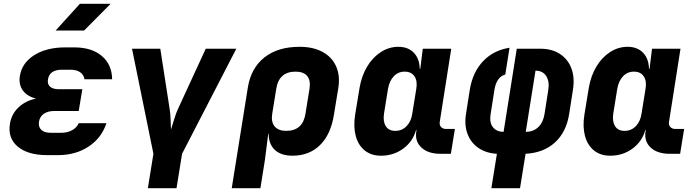

<svg xmlns="http://www.w3.org/2000/svg" viewBox="-20 -805 3640 1005"><path d="M284 7H227Q126 7 73 -37.5Q20 -82 32 -157Q40 -208 77 -243Q114 -278 169 -289Q123 -300 100 -331Q77 -362 84 -407Q95 -476 159.5 -516.5Q224 -557 322 -557H368Q460 -557 513 -512Q566 -467 567 -390H422Q419 -413 400 -426.5Q381 -440 350 -440H304Q239 -440 231 -389Q227 -365 242 -351.5Q257 -338 288 -338H411L392 -224H263Q230 -224 209 -209Q188 -194 184 -168Q180 -141 196 -125.5Q212 -110 245 -110H302Q333 -110 357.5 -123.5Q382 -137 392 -160H537Q512 -83 444 -38Q376 7 284 7ZM271 -645 398 -785H559L420 -645Z M754 180 783 0 671 -550H819L867 -241Q872 -213 873 -180Q874 -147 875 -127Q882 -147 891.5 -180Q901 -213 914 -240L1057 -550H1217L933 0L904 180Z M1193 180 1277 -345Q1293 -448 1363.5 -504Q1434 -560 1548 -560Q1619 -560 1668 -533.5Q1717 -507 1739 -458.5Q1761 -410 1751 -345L1728 -205Q1712 -102 1655.5 -46Q1599 10 1511 10Q1452 10 1419.5 -19.5Q1387 -49 1386 -105H1384L1367 30L1343 180ZM1478 -120Q1565 -120 1579 -210L1600 -340Q1607 -384 1588 -407Q1569 -430 1527 -430Q1440 -430 1426 -340L1405 -210Q1398 -167 1417.5 -143.5Q1437 -120 1478 -120Z M1974 10Q1923 10 1889 -17.5Q1855 -45 1842 -93.5Q1829 -142 1839 -205L1862 -345Q1873 -409 1902 -457Q1931 -505 1973.5 -532.5Q2016 -560 2065 -560Q2116 -560 2146 -529Q2176 -498 2177 -445H2180L2193 -550H2342L2282 -168Q2279 -151 2288.5 -140.5Q2298 -130 2315 -130H2361L2340 0H2285Q2221 0 2186 -32.5Q2151 -65 2159 -117L2160 -125H2158Q2141 -64 2090.5 -27Q2040 10 1974 10ZM2049 -120Q2084 -120 2108 -144.5Q2132 -169 2138 -210L2159 -340Q2166 -381 2149.5 -405.5Q2133 -430 2098 -430Q2064 -430 2041 -405.5Q2018 -381 2011 -340L1990 -210Q1984 -169 1999.5 -144.5Q2015 -120 2049 -120Z M2552 180 2581 0Q2526 -3 2486 -29.5Q2446 -56 2428 -102Q2410 -148 2419 -207L2439 -335Q2454 -427 2508.5 -484.5Q2563 -542 2647 -555L2625 -415Q2579 -402 2568 -335L2548 -207Q2541 -164 2560 -139.5Q2579 -115 2616 -115L2685 -550H2808Q2869 -550 2911 -522.5Q2953 -495 2971 -447Q2989 -399 2979 -335L2959 -207Q2944 -113 2884.5 -59Q2825 -5 2731 0L2702 180ZM2732 -115Q2772 -115 2797.5 -139.5Q2823 -164 2830 -207L2850 -335Q2857 -379 2839 -407Q2821 -435 2784 -435H2783Z M3174 10Q3123 10 3089 -17.5Q3055 -45 3042 -93.5Q3029 -142 3039 -205L3062 -345Q3073 -409 3102 -457Q3131 -505 3173.5 -532.5Q3216 -560 3265 -560Q3316 -560 3346 -529Q3376 -498 3377 -445H3380L3393 -550H3542L3482 -168Q3479 -151 3488.5 -140.5Q3498 -130 3515 -130H3561L3540 0H3485Q3421 0 3386 -32.5Q3351 -65 3359 -117L3360 -125H3358Q3341 -64 3290.5 -27Q3240 10 3174 10ZM3249 -120Q3284 -120 3308 -144.5Q3332 -169 3338 -210L3359 -340Q3366 -381 3349.5 -405.5Q3333 -430 3298 -430Q3264 -430 3241 -405.5Q3218 -381 3211 -340L3190 -210Q3184 -169 3199.5 -144.5Q3215 -120 3249 -120Z"/></svg>

Font: JetBrains Mono ExtraBold
Style: Italic
Weight: 800
Italic angle: -9°
Monospace: yes
Designer: Philipp Nurullin, Konstantin Bulenkov
Foundry: JetBrains
Version: Version 2.305; ttfautohint (v1.8.4.7-5d5b)